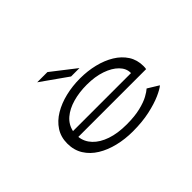

<svg xmlns="http://www.w3.org/2000/svg" viewBox="-120 -1016 1340 1340"><g transform="rotate(-45 550.0 -346.5)"><path d="M557 11Q481 11 411.8 -5.8Q342.5 -22.5 288.8 -55.5Q235 -88.5 204 -138Q173 -187.5 173 -253Q173 -317 204.5 -365.5Q236 -414 290.5 -446.5Q345 -479 413.8 -495.5Q482.5 -512 557 -512Q631.5 -512 699 -495.5Q766.5 -479 819 -447Q871.5 -415 901.8 -368Q932 -321 932 -259.5Q932 -242 929.5 -231.5H260.5Q266.5 -178.5 304.5 -138.5Q342.5 -98.5 407.8 -76.2Q473 -54 560 -54Q641 -54 697 -67.8Q753 -81.5 787 -100.2Q821 -119 836.5 -133.5L918 -83.5Q897.5 -65.5 847.8 -43.5Q798 -21.5 724.2 -5.2Q650.5 11 557 11ZM559 -447.5Q484.5 -447.5 421.2 -429.5Q358 -411.5 316.2 -375.8Q274.5 -340 263 -286.5H835.5V-289.5Q835.5 -333 800.2 -368.8Q765 -404.5 702.8 -426Q640.5 -447.5 559 -447.5ZM523 -565.5 327 -704H428L606 -565.5Z"/></g></svg>

Font: Trispace Expanded Light
Style: Regular
Weight: 300
Width: 7
Designer: Tyler Finck
Foundry: Etcetera Type Company
Version: Version 1.210; ttfautohint (v1.8.3)